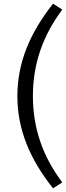

<svg xmlns="http://www.w3.org/2000/svg" viewBox="-20 -812 357 1039"><path d="M317 175 267 207C142 50 74 -111 74 -292C74 -473 142 -634 267 -792L317 -760C215 -624 158 -471 158 -292C158 -113 215 40 317 175Z"/></svg>

Font: Repo Regular
Style: Regular
Weight: 400
Designer: Stefan Peev
Foundry: Context Ltd
Version: Version 1.502